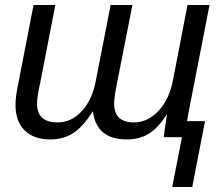

<svg xmlns="http://www.w3.org/2000/svg" viewBox="-20 -548 891 767"><path d="M707 0H634Q634 -2 639 -37L647 -90H646Q611 -36 574 -13.5Q537 9 486 9Q365 9 351 -104Q313 -43 273.5 -17Q234 9 181 9Q115 9 78.5 -27Q42 -63 42 -129Q42 -163 52 -209L114 -528H201L141 -219Q128 -163 128 -134Q128 -59 210 -59Q267 -59 309 -106.5Q351 -154 364 -232L422 -528H509L448 -219Q436 -160 436 -134Q436 -59 515 -59Q571 -59 614.5 -106.5Q658 -154 672 -233L729 -528H817L736 -113L727 -64H799L748 199H668Z"/></svg>

Font: Libra Sans
Style: Italic
Weight: 400
Italic angle: -12°
Foundry: Context Ltd
Version: Version 1.002